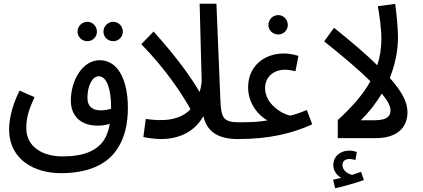

<svg xmlns="http://www.w3.org/2000/svg" viewBox="-20 -741 2269 1030"><path d="M588 -520C616 -520 639 -543 639 -571C639 -600 616 -624 588 -624C558 -624 535 -600 535 -571C535 -543 558 -520 588 -520ZM449 -520C477 -520 500 -543 500 -571C500 -600 477 -624 449 -624C419 -624 396 -600 396 -571C396 -543 419 -520 449 -520ZM306 188C444 188 559 147 617 45C649 -8 666 -76 666 -164C666 -310 614 -418 515 -418C422 -418 360 -309 360 -201C360 -130 402 -67 504 -67C525 -67 549 -70 569 -77C564 -47 555 -21 544 0C505 69 428 98 315 98C210 98 121 48 121 -54C121 -109 134 -151 165 -220L85 -255C36 -159 29 -81 29 -47C29 120 171 188 306 188ZM449 -216C449 -285 478 -332 509 -332C554 -332 576 -260 576 -167C576 -164 576 -160 576 -158C559 -152 539 -149 521 -149C481 -149 449 -166 449 -216Z M844 5C914 5 1015 -17 1071 -118C1090 -33 1152 5 1257 5C1293 5 1313 -18 1313 -46C1313 -67 1298 -85 1264 -85C1175 -85 1166 -109 1162 -212L1141 -721H1051L1062 -303C1060 -283 1056 -264 1051 -247C1007 -322 939 -421 804 -572L738 -504C869 -370 956 -238 1002 -155C947 -97 861 -88 762 -103L749 -6C763 -3 805 5 844 5Z M1473 -556C1501 -556 1524 -579 1524 -607C1524 -636 1501 -660 1473 -660C1443 -660 1420 -636 1420 -607C1420 -579 1443 -556 1473 -556ZM1257 5C1423 5 1547 -25 1655 -74L1626 -151C1578 -131 1575 -131 1539 -121C1497 -126 1402 -182 1402 -268C1402 -331 1451 -367 1509 -367C1528 -367 1543 -364 1565 -359L1581 -441C1551 -450 1530 -454 1502 -454C1398 -454 1311 -387 1311 -272C1311 -184 1369 -119 1415 -95C1366 -87 1330 -85 1267 -85Z M2026 -536C2026 -484 2019 -437 2004 -391C1946 -448 1869 -514 1772 -592L1719 -519C1813 -444 1902 -370 1967 -305C1929 -236 1871 -169 1792 -97V0H1995C2130 0 2166 -75 2166 -139C2166 -192 2137 -249 2071 -323C2099 -392 2115 -466 2115 -544C2115 -592 2106 -679 2100 -720L2007 -708C2015 -664 2026 -586 2026 -536ZM1916 -96C1960 -140 1998 -188 2028 -239C2058 -203 2075 -173 2075 -150C2075 -121 2060 -96 1991 -96ZM1778 269C1827 258 1890 240 1932 225L1917 181C1903 186 1887 191 1869 197C1849 193 1817 175 1817 144C1817 126 1829 112 1855 112C1866 112 1876 115 1887 117L1894 75C1882 69 1865 67 1854 67C1807 67 1768 96 1768 145C1768 176 1788 200 1810 213C1798 216 1786 219 1767 223Z"/></svg>

Font: Noto Sans Arabic UI XCn Md
Style: Regular
Weight: 500
Width: 2
Designer: Monotype Design Team, Nadine Chahine and Nizar Qandah
Foundry: Monotype Imaging Inc.
Version: Version 2.010